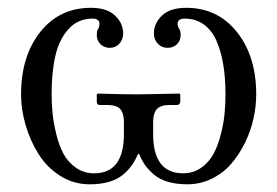

<svg xmlns="http://www.w3.org/2000/svg" viewBox="-20 -462 713 494"><path d="M298.8 -147.9Q298.8 -170.4 289.6 -181.2Q280.3 -191.9 255.9 -191.9H236.8Q229 -191.9 229 -200.2V-219.2L231 -221.2Q298.8 -219.2 335 -219.2L441.9 -221.2L443.8 -219.2V-200.2Q443.8 -196.8 441.4 -194.3Q439 -191.9 436 -191.9H417Q393.1 -191.9 383.5 -181.2Q374 -170.4 374 -147.9V-117.2Q374 -16.1 451.2 -16.1Q477.5 -16.1 497.8 -30.5Q518.1 -44.9 529.5 -66.4Q541 -87.9 548.3 -116.9Q555.7 -146 557.9 -170.4Q560.1 -194.8 560.1 -220.2Q560.1 -262.2 554.4 -296.1Q548.8 -330.1 536.9 -357.2Q524.9 -384.3 504.2 -399.2Q483.4 -414.1 455.1 -414.1Q437 -414.1 437 -400.9Q437 -394 440.9 -388.2Q444.8 -382.3 444.8 -372.1Q444.8 -357.4 435.3 -348.1Q425.8 -338.9 411.1 -338.9Q396 -338.9 386 -349.6Q376 -360.4 376 -376Q376 -401.9 396.7 -421.9Q417.5 -441.9 459 -441.9Q540 -441.9 589.6 -379.6Q639.2 -317.4 639.2 -219.2Q639.2 -188.5 632.1 -156.5Q625 -124.5 610.1 -94.2Q595.2 -64 574.7 -40.3Q554.2 -16.6 524.9 -2.2Q495.6 12.2 461.9 12.2Q434.1 12.2 412.4 5.9Q390.6 -0.5 376.5 -12.5Q362.3 -24.4 353.5 -36.9Q344.7 -49.3 337.9 -65.9H335Q328.1 -49.3 319.3 -36.9Q310.5 -24.4 296.4 -12.5Q282.2 -0.5 260.5 5.9Q238.8 12.2 210.9 12.2Q169.4 12.2 135 -9.5Q100.6 -31.2 79.1 -65.7Q57.6 -100.1 45.9 -140.1Q34.2 -180.2 34.2 -219.2Q34.2 -317.4 83.5 -379.6Q132.8 -441.9 213.9 -441.9Q255.4 -441.9 276.1 -421.9Q296.9 -401.9 296.9 -376Q296.9 -360.4 287.1 -349.6Q277.3 -338.9 262.2 -338.9Q248 -338.9 238.5 -348.4Q229 -357.9 229 -372.1Q229 -384.3 232.9 -388.2Q235.8 -392.6 235.8 -400.9Q235.8 -414.1 217.8 -414.1Q180.7 -414.1 156.5 -387.5Q132.3 -360.8 122.6 -318.8Q112.8 -276.9 112.8 -220.2Q112.8 -195.3 115.2 -170.7Q117.7 -146 124.8 -116.9Q131.8 -87.9 143.3 -66.4Q154.8 -44.9 175.3 -30.5Q195.8 -16.1 222.2 -16.1Q298.8 -16.1 298.8 -117.2Z"/></svg>

Font: Linux Libertine Display G
Style: Regular
Weight: 400
Designer: Philipp H. Poll
Foundry: Philipp H. Poll
Version: Version 5.0.9